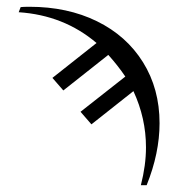

<svg xmlns="http://www.w3.org/2000/svg" viewBox="-20 -563 535 567"><path d="M265.1 -436Q168.5 -518.1 35.2 -526.9L41 -542Q48.8 -543 66.9 -543Q179.2 -543 266.4 -500.2Q353.5 -457.5 402.3 -379.2Q451.2 -300.8 451.2 -199.2Q451.2 -110.8 413.1 -16.1H396Q411.1 -75.2 411.1 -127.9Q411.1 -213.9 374 -293.9L250 -195.8L217.8 -232.9L350.1 -336.9Q327.6 -370.1 299.8 -400.9L167 -295.9L134.8 -333Z"/></svg>

Font: Linux Biolinum
Style: Regular
Weight: 400
Designer: Philipp H. Poll
Foundry: Philipp H. Poll
Version: Version 0.6.4